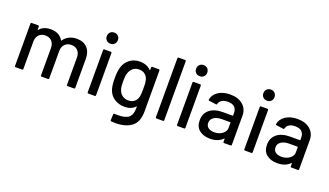

<svg xmlns="http://www.w3.org/2000/svg" viewBox="-80 -1297 3562 2076"><g transform="rotate(20 1701.5 -259.0)"><path d="M762 -344V-10Q762 0 752 0H677Q667 0 667 -10V-324Q667 -374 639.5 -403.5Q612 -433 566 -433Q520 -433 491.5 -404Q463 -375 463 -326V-10Q463 0 453 0H378Q368 0 368 -10V-324Q368 -374 340.5 -403.5Q313 -433 267 -433Q221 -433 193 -404Q165 -375 165 -326V-10Q165 0 155 0H79Q69 0 69 -10V-499Q69 -509 79 -509H155Q165 -509 165 -499V-464Q165 -462 166.5 -461Q168 -460 170 -462Q214 -516 299 -516Q349 -516 385.5 -496.5Q422 -477 442 -440Q444 -435 447 -440Q472 -478 511.5 -497Q551 -516 598 -516Q675 -516 718.5 -470.5Q762 -425 762 -344Z M891 -653Q891 -681 909 -699Q927 -717 955 -717Q983 -717 1001 -699Q1019 -681 1019 -653Q1019 -625 1001 -607Q983 -589 955 -589Q927 -589 909 -607Q891 -625 891 -653ZM915 -509H991Q1001 -509 1001 -499V-11Q1001 -1 991 -1H915Q905 -1 905 -11V-499Q905 -509 915 -509Z M1467 -509H1543Q1553 -509 1553 -499V-26Q1553 95 1484.5 147Q1416 199 1301 199Q1286 199 1252 197Q1242 196 1242 186L1245 117Q1245 113 1248 110Q1251 107 1256 108Q1270 109 1297 109Q1382 109 1419.5 77.5Q1457 46 1457 -29V-47Q1457 -49 1455.5 -49.5Q1454 -50 1452 -48Q1409 0 1330 0Q1265 0 1212 -34Q1159 -68 1140 -134Q1127 -178 1127 -256Q1127 -339 1142 -384Q1160 -444 1208.5 -480.5Q1257 -517 1323 -517Q1405 -517 1452 -467Q1454 -465 1455.5 -465.5Q1457 -466 1457 -468V-499Q1457 -509 1467 -509ZM1457 -257Q1457 -299 1455.5 -316.5Q1454 -334 1450 -350Q1442 -387 1414.5 -410.5Q1387 -434 1344 -434Q1303 -434 1275 -410.5Q1247 -387 1235 -350Q1224 -320 1224 -257Q1224 -188 1234 -163Q1244 -126 1273.5 -102.5Q1303 -79 1345 -79Q1389 -79 1416 -102.5Q1443 -126 1451 -163Q1454 -179 1455.5 -197Q1457 -215 1457 -257Z M1700 -700H1776Q1786 -700 1786 -690V-10Q1786 0 1776 0H1700Q1690 0 1690 -10V-690Q1690 -700 1700 -700Z M1919 -653Q1919 -681 1937 -699Q1955 -717 1983 -717Q2011 -717 2029 -699Q2047 -681 2047 -653Q2047 -625 2029 -607Q2011 -589 1983 -589Q1955 -589 1937 -607Q1919 -625 1919 -653ZM1943 -509H2019Q2029 -509 2029 -499V-11Q2029 -1 2019 -1H1943Q1933 -1 1933 -11V-499Q1933 -509 1943 -509Z M2564 -348V-10Q2564 0 2554 0H2478Q2468 0 2468 -10V-45Q2468 -50 2463 -47Q2411 8 2316 8Q2243 8 2194.5 -29.5Q2146 -67 2146 -143Q2146 -221 2200.5 -265.5Q2255 -310 2353 -310H2464Q2468 -310 2468 -314V-341Q2468 -385 2443 -409.5Q2418 -434 2366 -434Q2323 -434 2297 -417.5Q2271 -401 2264 -373Q2262 -362 2253 -364L2171 -375Q2161 -377 2162 -383Q2170 -442 2225 -479.5Q2280 -517 2363 -517Q2456 -517 2510 -470Q2564 -423 2564 -348ZM2468 -172V-231Q2468 -235 2464 -235H2371Q2312 -235 2277 -212Q2242 -189 2242 -148Q2242 -111 2268.5 -92Q2295 -73 2337 -73Q2390 -73 2429 -101Q2468 -129 2468 -172Z M2693 -653Q2693 -681 2711 -699Q2729 -717 2757 -717Q2785 -717 2803 -699Q2821 -681 2821 -653Q2821 -625 2803 -607Q2785 -589 2757 -589Q2729 -589 2711 -607Q2693 -625 2693 -653ZM2717 -509H2793Q2803 -509 2803 -499V-11Q2803 -1 2793 -1H2717Q2707 -1 2707 -11V-499Q2707 -509 2717 -509Z M3338 -348V-10Q3338 0 3328 0H3252Q3242 0 3242 -10V-45Q3242 -50 3237 -47Q3185 8 3090 8Q3017 8 2968.5 -29.5Q2920 -67 2920 -143Q2920 -221 2974.5 -265.5Q3029 -310 3127 -310H3238Q3242 -310 3242 -314V-341Q3242 -385 3217 -409.5Q3192 -434 3140 -434Q3097 -434 3071 -417.5Q3045 -401 3038 -373Q3036 -362 3027 -364L2945 -375Q2935 -377 2936 -383Q2944 -442 2999 -479.5Q3054 -517 3137 -517Q3230 -517 3284 -470Q3338 -423 3338 -348ZM3242 -172V-231Q3242 -235 3238 -235H3145Q3086 -235 3051 -212Q3016 -189 3016 -148Q3016 -111 3042.5 -92Q3069 -73 3111 -73Q3164 -73 3203 -101Q3242 -129 3242 -172Z"/></g></svg>

Font: BarlowMedium
Style: Regular
Weight: 500
Designer: Jeremy Tribby
Foundry: Tribby Type
Version: Version 1.422